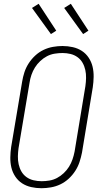

<svg xmlns="http://www.w3.org/2000/svg" viewBox="-20 -986 540 1014"><path d="M199 8Q171 8 144.5 2Q118 -4 96.5 -18Q75 -32 60.5 -54Q46 -76 40 -101.5Q34 -127 34.5 -155Q35 -183 39 -210L97 -555Q101 -580 109 -604.5Q117 -629 131.5 -651.5Q146 -674 166 -692.5Q186 -711 210 -722.5Q234 -734 260 -738.5Q286 -743 310 -743Q338 -743 364.5 -737Q391 -731 412.5 -717Q434 -703 448.5 -681Q463 -659 469 -633.5Q475 -608 474.5 -580Q474 -552 470 -525L413 -180Q408 -155 400 -130.5Q392 -106 377.5 -83.5Q363 -61 343 -42.5Q323 -24 299 -12.5Q275 -1 249 3.5Q223 8 199 8ZM200 -29Q220 -29 241 -32.5Q262 -36 281 -46Q300 -56 316.5 -71.5Q333 -87 344.5 -105.5Q356 -124 363 -144.5Q370 -165 374 -186L431 -531Q434 -552 434.5 -574Q435 -596 430.5 -616.5Q426 -637 416 -654.5Q406 -672 389.5 -684Q373 -696 352.5 -701Q332 -706 310 -706Q290 -706 268.5 -702.5Q247 -699 228 -689Q209 -679 192.5 -663.5Q176 -648 164.5 -629.5Q153 -611 146 -590.5Q139 -570 136 -549L78 -204Q75 -183 74.5 -161Q74 -139 78.5 -118.5Q83 -98 93 -80.5Q103 -63 119.5 -51Q136 -39 157 -34Q178 -29 200 -29ZM419 -806 319 -944 354 -966 447 -824ZM249 -806 149 -944 184 -966 277 -824Z"/></svg>

Font: Iosevka Term Curly XLt Obl
Style: Regular
Weight: 200
Italic angle: -9°
Designer: Belleve Invis
Foundry: Belleve Invis
Version: Version 32.3.0